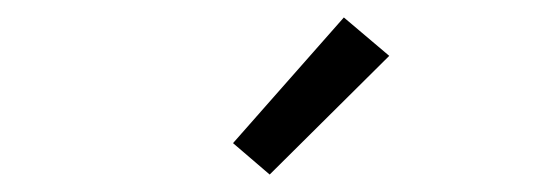

<svg xmlns="http://www.w3.org/2000/svg" viewBox="-20 -782 640 220"><path d="M289 -582 247 -618 374 -762 426 -718Z"/></svg>

Font: Iosevka Custom Light Extended
Style: Regular
Weight: 300
Width: 7
Monospace: yes
Designer: Belleve Invis
Foundry: Belleve Invis
Version: Version 11.2.4; ttfautohint (v1.8.4)